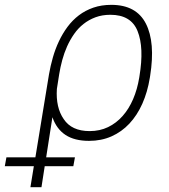

<svg xmlns="http://www.w3.org/2000/svg" viewBox="-125 -573 702 796"><path d="M-98.4 79.2H21.7L78.1 -264.6Q84.2 -300.1 94.3 -335.2Q104.4 -370.4 119.5 -402.3Q134.6 -434.3 155 -461.8Q175.4 -489.3 202.1 -509.6Q228.7 -529.8 262.3 -541.4Q295.8 -552.9 336.6 -552.9Q440 -552.9 479.8 -475.1Q519.5 -397.4 497.5 -258.9L496.1 -250Q486.5 -191.1 465 -142.9Q443.5 -94.8 411.4 -60.5Q379.3 -26.3 337.2 -7.6Q295.1 11 244.3 11Q183.9 11 146.7 -13.5Q109.4 -38 92.3 -87L66.4 79.2H185.7L179 116.1H60.4L46.9 203.1H1.1L15.3 116.1H-105.1ZM139.2 -79.2Q171.9 -29.5 246.8 -29.5Q288.7 -29.5 323 -46Q357.2 -62.5 383.3 -92Q409.4 -121.4 426.8 -161.9Q444.2 -202.4 452.1 -250.4L453.1 -256.7Q473 -375.7 445.3 -444.2Q418.3 -511.7 332.7 -511.7Q298.7 -511.7 271 -501.4Q243.3 -491.1 221.1 -473.5Q198.9 -456 182.2 -432Q165.5 -408 153.2 -380.7Q141 -353.3 133 -323.7Q125 -294 120.4 -265.3L110.8 -204.2Q105.8 -127.1 139.2 -79.2Z"/></svg>

Font: Inter P Extra Light
Style: Italic
Weight: 200
Italic angle: 9.39999°
Designer: Rasmus Andersson
Foundry: rsms
Version: Version 3.018;git-588b23468